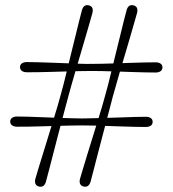

<svg xmlns="http://www.w3.org/2000/svg" viewBox="-20 -721 670 744"><path d="M244 -344.5Q239.5 -328.5 232.8 -303Q226 -277.5 218 -247Q210 -216.5 201.5 -184Q193 -151.5 185 -120.2Q177 -89 170 -62.2Q163 -35.5 158 -17Q151.5 6 131.5 2Q121 -0.5 117.5 -8.5Q114 -16.5 117 -28Q121.5 -44 129.2 -69.2Q137 -94.5 146.5 -125.2Q156 -156 166 -188.5Q176 -221 185.5 -252Q195 -283 202.8 -309Q210.5 -335 215 -352.5Q220 -369.5 226.5 -395.2Q233 -421 240.5 -451.8Q248 -482.5 256 -515.2Q264 -548 271.8 -579.2Q279.5 -610.5 286 -637Q292.5 -663.5 297.5 -681.5Q304 -704.5 323.5 -700.5Q334.5 -698 337.8 -690Q341 -682 338 -670.5Q333.5 -653.5 326 -627.8Q318.5 -602 309.5 -571.2Q300.5 -540.5 291 -508Q281.5 -475.5 272.2 -444.5Q263 -413.5 255.8 -387.8Q248.5 -362 244 -344.5ZM336 -473.5Q352 -473.5 376.5 -474Q401 -474.5 429.8 -475.5Q458.5 -476.5 487.5 -477.5Q516.5 -478.5 541.2 -479Q566 -479.5 583 -479.5Q595 -479.5 602.2 -474.5Q609.5 -469.5 609.5 -460Q609.5 -450.5 602.2 -445.2Q595 -440 583 -440Q567 -440 542.2 -440.5Q517.5 -441 488.8 -442Q460 -443 431 -444Q402 -445 377.2 -445.5Q352.5 -446 336 -446Q319.5 -446 294.2 -445.5Q269 -445 239.2 -444.2Q209.5 -443.5 180 -442.5Q150.5 -441.5 125.5 -441.2Q100.5 -441 84.5 -441Q72.5 -441 65.2 -446Q58 -451 57.5 -460.5Q57.5 -470.5 65 -475.5Q72.5 -480.5 84.5 -480.5Q101 -480.5 126.5 -479.8Q152 -479 181.5 -478Q211 -477 240.5 -475.8Q270 -474.5 295 -473.8Q320 -473 336 -473.5ZM298 -235Q281.5 -235 256 -234.5Q230.5 -234 201 -233.2Q171.5 -232.5 142 -231.5Q112.5 -230.5 87.2 -230.2Q62 -230 46 -230Q34.5 -230 27.2 -235Q20 -240 19.5 -249.5Q19.5 -259.5 27 -264.5Q34.5 -269.5 46 -269.5Q63 -269.5 88.5 -268.8Q114 -268 143.5 -266.8Q173 -265.5 202.2 -264.5Q231.5 -263.5 256.8 -262.8Q282 -262 298 -262Q314 -262 338.5 -262.8Q363 -263.5 391.8 -264.2Q420.5 -265 449.5 -266Q478.5 -267 503.2 -267.8Q528 -268.5 545 -268.5Q557 -268.5 564.2 -263.5Q571.5 -258.5 571.5 -249Q571.5 -239 564.2 -234Q557 -229 544.5 -229Q528.5 -229 504 -229.5Q479.5 -230 450.8 -231Q422 -232 393 -233Q364 -234 339 -234.5Q314 -235 298 -235ZM331 -17Q324 6 304.5 2Q294 -0.5 290.5 -8.5Q287 -16.5 290 -28Q294.5 -44 302.2 -69.2Q310 -94.5 319.2 -125.2Q328.5 -156 338.8 -188.5Q349 -221 358.5 -252Q368 -283 375.8 -309Q383.5 -335 388 -352.5Q393 -369.5 399.5 -395.2Q406 -421 413.5 -451.8Q421 -482.5 429 -515.2Q437 -548 444.8 -579.2Q452.5 -610.5 459 -637Q465.5 -663.5 470.5 -681.5Q477 -704.5 496.5 -700.5Q507.5 -698 510.8 -690Q514 -682 511 -670.5Q506 -653.5 498.8 -627.8Q491.5 -602 482.5 -571.2Q473.5 -540.5 463.8 -508Q454 -475.5 445 -444.5Q436 -413.5 428.8 -387.8Q421.5 -362 416.5 -344.5Q412.5 -328.5 405.8 -303Q399 -277.5 391 -247Q383 -216.5 374.5 -184Q366 -151.5 357.8 -120.2Q349.5 -89 342.8 -62.2Q336 -35.5 331 -17Z"/></svg>

Font: Fraunces 48pt
Style: Regular
Weight: 400
Version: Version 1.000;[b76b70a41]